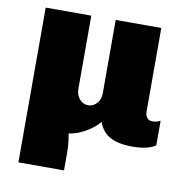

<svg xmlns="http://www.w3.org/2000/svg" viewBox="-77 -585 802 821"><g transform="rotate(10 324.5 -175.0)"><path d="M558 -511H360V-191C360 -158 336 -131 307 -131C278 -131 254 -158 254 -191V-511H56V161H254V83C254 60 252 41 250 26L246 2C307 -6 361 -50 376 -71C395 -20 434 10 523 10C575 10 606 0 624 -13V-120C613 -114 601 -111 589 -111C574 -111 558 -121 558 -148Z"/></g></svg>

Font: Chivo Light
Style: Bold
Weight: 900
Designer: Hector Gatti
Foundry: Omnibus-Type
Version: Version 1.003;PS 001.003;hotconv 1.0.70;makeotf.lib2.5.58329